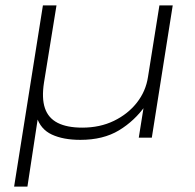

<svg xmlns="http://www.w3.org/2000/svg" viewBox="-20 -507 719 707"><path d="M32 180 138 -487H188L142 -203Q133 -145 145.5 -108.5Q158 -72 192.5 -54.5Q227 -37 283 -37Q348 -37 399.5 -62Q451 -87 484 -129Q517 -171 525 -224L567 -487H616L539 0H491L510 -119H516Q476 -62 418 -27Q360 8 276 8Q213 8 171 -11.5Q129 -31 115 -77L120 -76L81 180Z"/></svg>

Font: Nunito Sans 10pt Expanded ExtraLight
Style: Italic
Weight: 250
Width: 7
Italic angle: -9°
Designer: Vernon Adams
Foundry: Vernon Adams
Version: Version 3.101;gftools[0.9.27]